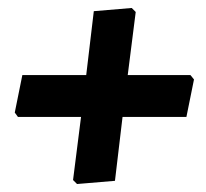

<svg xmlns="http://www.w3.org/2000/svg" viewBox="-20 -499 517 481"><path d="M310 -479 320 -469 300 -311H457L466 -300L447 -206H287L268 -46L173 -38L163 -48L183 -206H25L17 -217L36 -311H196L215 -471Z"/></svg>

Font: Alegreya Sans ExtraBold
Style: Italic
Weight: 800
Italic angle: -7°
Designer: Juan Pablo del Peral
Foundry: Huerta Tipografica
Version: Version 2.007